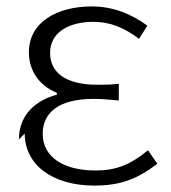

<svg xmlns="http://www.w3.org/2000/svg" viewBox="-20 -553 534 598"><path d="M57 -137C57 -40 143 25 274 25C353 25 406 6 470 -43L441 -85C385 -39 340 -22 278 -22C176 -22 113 -65 113 -136C113 -205 167 -245 271 -245C296 -245 319 -243 350 -240V-292C322 -289 305 -289 284 -289C179 -289 136 -331 136 -388C136 -454 197 -485 271 -485C324 -485 368 -466 413 -432L439 -473C390 -509 333 -533 266 -533C159 -533 70 -485 70 -390C70 -335 100 -287 157 -264V-258C96 -242 39 -199 39 -119Z"/></svg>

Font: GenEiGothic-pro-Light
Style: Regular
Weight: 300
Designer: Ryoko NISHIZUKA (kana & ideographs); Paul D. Hunt (Latin, Greek & Cyrillic); Wenlong ZHANG (bopomofo); Sandoll Communica
Foundry: Adobe Systems Incorporated; o_tamon
Version: Version 1.000.140830